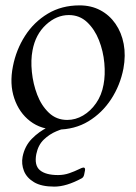

<svg xmlns="http://www.w3.org/2000/svg" viewBox="-20 -471 505 714"><path d="M191 11Q133 11 92 -20.5Q51 -52 33 -105.5Q15 -159 28 -224Q40 -286 73 -337.5Q106 -389 157.5 -420Q209 -451 276 -451Q319 -451 353 -433Q387 -415 409.5 -382.5Q432 -350 440 -307.5Q448 -265 439 -216Q427 -154 393.5 -102.5Q360 -51 309 -20Q258 11 191 11ZM230 -25Q261 -25 289 -41.5Q317 -58 337.5 -87.5Q358 -117 365 -156Q372 -192 368 -236.5Q364 -281 348 -321.5Q332 -362 304 -388.5Q276 -415 236 -415Q190 -415 151 -379Q112 -343 101 -284Q94 -248 98.5 -203.5Q103 -159 118.5 -118.5Q134 -78 162 -51.5Q190 -25 230 -25ZM268 -16Q269 -14 270 -11Q271 -8 270 -6Q269 0 258 0Q254 0 234 3.5Q214 7 189 17.5Q164 28 143 48Q122 68 115 102Q107 144 128.5 162Q150 180 196 180Q218 180 238 173Q258 166 272 159Q286 152 290 152Q298 152 296 163L293 178Q291 188 284 192Q227 223 182 223Q134 223 106.5 206.5Q79 190 69 164.5Q59 139 64 112Q72 72 98.5 45Q125 18 157.5 2.5Q190 -13 217 -19.5Q244 -26 254 -26Q265 -26 267 -18Z"/></svg>

Font: Young Serif Light
Style: Italic
Weight: 300
Italic angle: -10.979°
Designer: Bastien Sozeau
Foundry: NBR — Bastien Sozeau
Version: Version 5.001